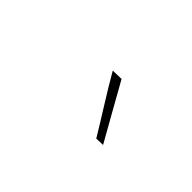

<svg xmlns="http://www.w3.org/2000/svg" viewBox="-9 -991 617 617"><g transform="rotate(45 300.0 -682.5)"><path d="M397 -586Q368 -634 338 -681.8Q308 -729.5 280 -778L319 -779Q344.5 -734 372 -684.5Q399.5 -635 427 -587Z"/></g></svg>

Font: Commissioner Flair Thin
Style: Italic
Weight: 100
Italic angle: -12°
Designer: Kostas Bartsokas
Foundry: Kostas Bartsokas
Version: Version 1.000; ttfautohint (v1.8.3)